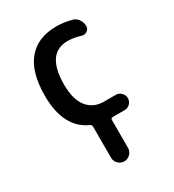

<svg xmlns="http://www.w3.org/2000/svg" viewBox="-181 -632 863 954"><g transform="rotate(-30 250.0 -155.0)"><path d="M192.4 -21.5Q70.3 -76.2 70.3 -259.8Q70.3 -394.5 127.4 -462.4Q184.6 -530.3 292 -530.3Q332 -530.3 377.9 -518.6Q397.5 -513.7 409.7 -496.1Q421.9 -478.5 421.9 -457Q421.9 -441.4 408.2 -431.6Q394.5 -421.9 378.9 -426.8Q341.8 -438.5 304.7 -439.5Q180.7 -439.5 180.7 -259.8Q180.7 -174.8 215.3 -131.3Q250 -87.9 309.6 -87.9H377.9Q395.5 -87.9 408.7 -74.7Q421.9 -61.5 421.9 -43.9Q421.9 -26.4 409.2 -13.2Q396.5 0 377.9 0H309.6Q298.8 0 298.8 10.7V170.9Q298.8 190.4 284.2 205.1Q269.5 219.7 250 219.7Q230.5 219.7 215.8 205.6Q201.2 191.4 201.2 170.9V-4.9Q201.2 -16.6 192.4 -21.5Z"/></g></svg>

Font: Rounded-X Mgen+ 1m medium
Style: Regular
Weight: 500
Designer: [Source Han Sans]
Ryoko NISHIZUKA  (kana & ideographs); Paul D. Hunt (Latin, Greek & Cyrillic); Wenlong ZHANG  (bopomofo
Version: Version 1.059.20150602